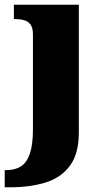

<svg xmlns="http://www.w3.org/2000/svg" viewBox="-46 -556 444 816"><path d="M-26 240V167H-19Q18 167 43 151Q68 135 81 97Q94 59 94 -7V-410Q94 -438 83.5 -452Q73 -466 55.5 -470.5Q38 -475 17 -475H13V-536H289V8Q289 97 251.5 148Q214 199 148 219.5Q82 240 -3 240Z"/></svg>

Font: Noto Serif Kannada Black
Style: Regular
Weight: 900
Version: Version 2.003